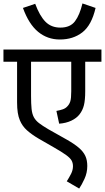

<svg xmlns="http://www.w3.org/2000/svg" viewBox="-20 -909 608 1113"><path d="M568 -551H474V-380Q474 -329 466.5 -299Q459 -269 441 -246Q424 -224 393.5 -209.5Q363 -195 323 -192L307 -266Q329 -270 344.5 -275.5Q360 -281 370 -292Q382 -304 387.5 -321.5Q393 -339 393 -380V-551H160V-353Q160 -307 163 -278Q166 -249 176 -230Q186 -211 206 -195.5Q226 -180 260 -160L370 -98Q412 -74 437.5 -52Q463 -30 474.5 -5.5Q486 19 486 53Q486 93 469.5 128.5Q453 164 439 184L367 142Q380 122 391.5 99.5Q403 77 403 55Q403 36 395 21.5Q387 7 363 -10.5Q339 -28 290 -56L203 -106Q164 -129 136.5 -153.5Q109 -178 95 -212Q87 -231 83 -256Q79 -281 79 -316V-551H0V-622H568ZM534 -863Q511 -763 457.5 -721.5Q404 -680 327 -680Q255 -680 201 -724.5Q147 -769 113 -863L184 -887Q210 -817 243.5 -783Q277 -749 330 -749Q387 -749 414.5 -785.5Q442 -822 458 -889Z"/></svg>

Font: Noto Sans Devanagari
Style: Regular
Weight: 400
Designer: Jelle Bosma - Monotype Design Team
Foundry: Monotype Imaging Inc.
Version: Version 2.003